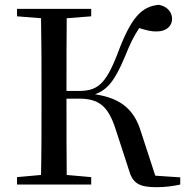

<svg xmlns="http://www.w3.org/2000/svg" viewBox="-20 -769 780 800"><path d="M516 -64C532 -5 559 11 633 11C671 11 703 6 731 0V-30L627 -37L566 -224C540 -308 487 -360 376 -376C427 -395 458 -431 501 -534C522 -587 538 -619 560 -652C589 -643 612 -637 633 -638C676 -638 697 -663 697 -690C697 -718 678 -742 642 -749C569 -742 526 -696 470 -546C419 -413 383 -390 306 -390H257C257 -496 257 -596 258 -693L360 -701V-732H51V-701L151 -693C153 -593 153 -493 153 -392V-339C153 -239 153 -138 151 -40L51 -31V0H360V-31L258 -40C257 -139 257 -239 257 -358H309C391 -358 430 -328 461 -233Z"/></svg>

Font: Noto Serif JP Medium
Style: Regular
Weight: 500
Designer: Ryoko NISHIZUKA 西塚涼子 (kana & ideographs); Frank Grießhammer (Latin, Greek & Cyrillic); Wenlong ZHANG 张文龙 (bopomofo); San
Foundry: Adobe
Version: Version 2.001;hotconv 1.1.0;makeotfexe 2.6.0